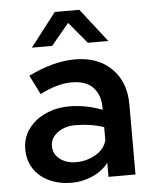

<svg xmlns="http://www.w3.org/2000/svg" viewBox="-54 -801 693 858"><g transform="rotate(-5 292.5 -371.5)"><path d="M520 -315V0H399V-63Q371 -27 326 -7.5Q281 12 234 12Q178 12 133.5 -8.5Q89 -29 64 -67Q39 -105 39 -155Q39 -206 67.5 -245.5Q96 -285 144.5 -307Q193 -329 252 -329Q325 -329 399 -301V-315Q399 -366 368 -400.5Q337 -435 270 -435Q208 -435 129 -395L86 -481Q198 -536 295 -536Q398 -536 459 -475.5Q520 -415 520 -315ZM399 -164V-223Q340 -243 270 -243Q224 -243 191.5 -219Q159 -195 159 -159Q159 -123 188 -100.5Q217 -78 261 -78Q309 -78 349 -101.5Q389 -125 399 -164ZM108 -605 224 -755H334L451 -605H359L279 -701L199 -605Z"/></g></svg>

Font: Metropolitano Medium
Style: Regular
Weight: 500
Designer: Fonts by Alex Slobzheninov & Chris M. Simpson / Changes by Cristiano Sobral
Foundry: Fonts by Alex Slobzheninov & Chris M. Simpson / Changes by Cristiano Sobral
Version: Version 1.00;August 30, 2020;FontCreator 13.0.0.2681 64-bit